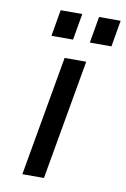

<svg xmlns="http://www.w3.org/2000/svg" viewBox="-80 -739 519 788"><g transform="rotate(10 179.0 -345.0)"><path d="M70 0 158 -500H248L160 0ZM249 -580 268 -690H358L339 -580ZM89 -580 108 -690H198L179 -580Z"/></g></svg>

Font: Cuprum
Style: Italic
Weight: 400
Italic angle: -10°
Designer: Jovanny Lemonad
Foundry: Jovanny Lemonad
Version: Version 3.000